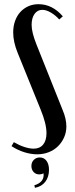

<svg xmlns="http://www.w3.org/2000/svg" viewBox="-20 -728 356 917"><path d="M202 -92Q202 -137 174 -205L65 -474Q43 -527 43 -573Q43 -603 52 -628Q61 -653 77 -670.5Q93 -688 115 -698Q137 -708 164 -708Q230 -708 280 -650L263 -635Q245 -655 223 -668Q201 -681 182 -681Q159 -681 145 -661.5Q131 -642 131 -609Q131 -574 154 -516L279 -203Q297 -161 297 -124Q297 -96 286 -71.5Q275 -47 256.5 -29Q238 -11 212.5 -1Q187 9 157 9Q128 9 96 -1Q64 -11 35 -30L46 -49Q72 -34 96.5 -26Q121 -18 141 -18Q170 -18 186 -37.5Q202 -57 202 -92ZM188 100Q178 105 168 105Q151 105 140.5 93.5Q130 82 130 65Q130 47 141.5 35.5Q153 24 170 24Q190 24 202 40Q214 56 214 83Q214 117 196.5 140Q179 163 147 169L144 157Q193 142 188 100Z"/></svg>

Font: Moniqa Narrow Heading
Style: Bold
Weight: 700
Width: 4
Designer: Rajesh Rajput
Foundry: Rajesh Rajput
Version: Version 1.000